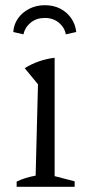

<svg xmlns="http://www.w3.org/2000/svg" viewBox="-20 -718 326 738"><path d="M44 0V-20Q60 -28 78 -33.5Q96 -39 117 -43L126 -394L75 -456Q101 -472 129.5 -482Q158 -492 190 -496V-41L267 -21V0ZM152 -698Q186 -698 212 -684.5Q238 -671 254 -647.5Q270 -624 273 -595L233 -586Q228 -613 206 -631Q184 -649 152 -649Q120 -649 98 -631Q76 -613 70 -586L31 -595Q33 -624 49 -647Q65 -670 92 -684Q119 -698 152 -698Z"/></svg>

Font: Piazzolla Thin Light
Style: Regular
Weight: 300
Version: Version 2.005